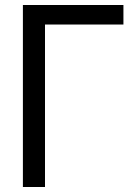

<svg xmlns="http://www.w3.org/2000/svg" viewBox="-20 -748 521 768"><path d="M71.6 0V-728H160V0ZM119.1 -649.9V-728H473.7V-649.9Z"/></svg>

Font: Murecho Thin
Style: Regular
Weight: 100
Designer: Neil Summerour
Foundry: Positype
Version: Version 1.010